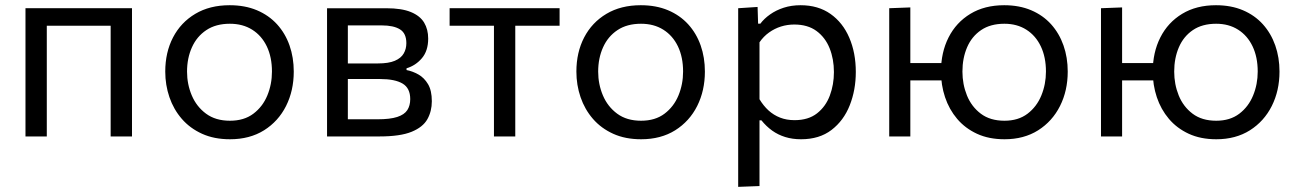

<svg xmlns="http://www.w3.org/2000/svg" viewBox="-20 -528 5022 743"><path d="M78.6 0Q78.6 -55.3 78.6 -106.4Q78.6 -157.6 78.6 -218.8V-268.8Q78.6 -313.3 78.6 -351.1Q78.6 -389 78.6 -424.2Q78.6 -459.5 78.6 -496.2H490.8Q490.8 -459.5 490.8 -424.2Q490.8 -389 490.8 -351.1Q490.8 -313.3 490.8 -268.8V-218.8Q490.8 -157.6 490.8 -106.4Q490.8 -55.3 490.8 0H408.2Q408.2 -55.3 408.2 -106.4Q408.2 -157.6 408.2 -218.8V-268.8Q408.2 -311.4 408.2 -346.6Q408.2 -381.8 408.2 -414.7Q408.2 -447.5 408.2 -483L444.8 -428.3H124.5L161.1 -483Q161.1 -447.5 161.1 -414.7Q161.1 -381.8 161.1 -346.6Q161.1 -311.4 161.1 -268.8V-218.8Q161.1 -157.6 161.1 -106.4Q161.1 -55.3 161.1 0Z M870 10.9Q808.7 10.9 762 -10.3Q715.2 -31.5 683.5 -68.1Q651.8 -104.7 635.6 -152Q619.5 -199.2 619.5 -251Q619.5 -325.3 649.6 -383.2Q679.8 -441.2 735.8 -474.5Q791.7 -507.8 868.7 -507.8Q928 -507.8 974.1 -488.4Q1020.1 -469 1052.1 -434Q1084 -398.9 1100.4 -352.2Q1116.8 -305.5 1116.8 -251Q1116.8 -177.3 1087 -117.9Q1057.2 -58.6 1001.8 -23.8Q946.3 10.9 870 10.9ZM869.8 -60.8Q924.5 -60.8 960.5 -88Q996.6 -115.2 1014.5 -158.6Q1032.4 -201.9 1032.4 -251Q1032.4 -306.9 1012.5 -348.5Q992.5 -390.1 955.9 -413.1Q919.4 -436.1 869.5 -436.1Q815.5 -436.1 778.5 -411.5Q741.5 -386.9 722.7 -344.8Q703.8 -302.8 703.8 -251Q703.8 -201.9 722.2 -158.6Q740.6 -115.2 777.5 -88Q814.4 -60.8 869.8 -60.8Z M1245.6 0Q1245.6 -55.3 1245.6 -106.7Q1245.6 -158.1 1245.6 -219.5V-269.5Q1245.6 -313.9 1245.6 -351.5Q1245.6 -389.2 1245.6 -424.3Q1245.6 -459.5 1245.6 -496.1Q1290.6 -496.1 1353.9 -496.1Q1417.1 -496.1 1475.3 -496.1Q1534.5 -496.1 1570 -481.4Q1605.5 -466.8 1621.3 -440.5Q1637 -414.3 1637 -378.7Q1637 -331.5 1612.8 -302.9Q1588.6 -274.3 1553.2 -263.7V-256.9Q1576.9 -252.4 1599.3 -239.7Q1621.7 -227 1636.4 -202.3Q1651.1 -177.6 1651.1 -136.3Q1651.1 -97.6 1633.9 -66.8Q1616.6 -35.9 1572.8 -18Q1528.9 0 1448.5 0Q1388.1 0 1335.6 0Q1283.1 0 1245.6 0ZM1326.1 -66.4H1441.3Q1489.6 -66.4 1517.2 -75.4Q1544.8 -84.4 1556.2 -101.9Q1567.5 -119.4 1567.5 -144.5Q1567.5 -187 1537.9 -204.6Q1508.2 -222.2 1450.8 -222.2H1303.8V-282.5H1442.3Q1484 -282.5 1508 -292.8Q1532 -303.1 1542.2 -320.9Q1552.5 -338.6 1552.5 -360.9Q1552.5 -399.1 1527.8 -414.4Q1503.2 -429.7 1457.4 -429.7H1326.1Q1326.1 -389.3 1326.1 -351.8Q1326.1 -314.3 1326.1 -270.3V-220.3Q1326.1 -178.1 1326.1 -141.6Q1326.1 -105.2 1326.1 -66.4Z M1891.5 0Q1891.5 -55.3 1891.5 -106.4Q1891.5 -157.6 1891.5 -218.8V-268.8Q1891.5 -311.4 1891.5 -346.6Q1891.5 -381.8 1891.5 -414.7Q1891.5 -447.5 1891.5 -483L1919.2 -428.3H1899.8Q1856.7 -428.3 1810.7 -428.3Q1764.7 -428.3 1719.9 -428.3V-496.2H2145.5V-428.3Q2100.9 -428.3 2054.9 -428.3Q2008.9 -428.3 1965.7 -428.3H1946.3L1974 -483Q1974 -447.5 1974 -414.7Q1974 -381.8 1974 -346.6Q1974 -311.4 1974 -268.8V-218.8Q1974 -157.6 1974 -106.4Q1974 -55.3 1974 0Z M2461 10.9Q2399.7 10.9 2353 -10.3Q2306.2 -31.5 2274.5 -68.1Q2242.8 -104.7 2226.6 -152Q2210.5 -199.2 2210.5 -251Q2210.5 -325.3 2240.6 -383.2Q2270.8 -441.2 2326.8 -474.5Q2382.7 -507.8 2459.7 -507.8Q2519 -507.8 2565.1 -488.4Q2611.1 -469 2643.1 -434Q2675 -398.9 2691.4 -352.2Q2707.8 -305.5 2707.8 -251Q2707.8 -177.3 2678 -117.9Q2648.2 -58.6 2592.8 -23.8Q2537.3 10.9 2461 10.9ZM2460.8 -60.8Q2515.5 -60.8 2551.5 -88Q2587.6 -115.2 2605.5 -158.6Q2623.4 -201.9 2623.4 -251Q2623.4 -306.9 2603.5 -348.5Q2583.5 -390.1 2546.9 -413.1Q2510.4 -436.1 2460.5 -436.1Q2406.5 -436.1 2369.5 -411.5Q2332.5 -386.9 2313.7 -344.8Q2294.8 -302.8 2294.8 -251Q2294.8 -201.9 2313.2 -158.6Q2331.6 -115.2 2368.5 -88Q2405.4 -60.8 2460.8 -60.8Z M2836.6 195.1Q2836.6 139.8 2836.6 87.1Q2836.6 34.4 2836.6 -26.8V-268.8Q2836.6 -324 2836.6 -381.4Q2836.6 -438.9 2836.6 -496.2L2911.7 -501.1L2913.7 -436.4H2922.4Q2937 -455.9 2960.1 -472.2Q2983.2 -488.6 3013 -498.2Q3042.8 -507.8 3078.1 -507.8Q3146.1 -507.8 3193.9 -474.1Q3241.7 -440.3 3266.7 -381.8Q3291.8 -323.3 3291.8 -249.5Q3291.8 -180 3268.4 -120.7Q3245 -61.3 3197.9 -25.2Q3150.8 10.9 3079.8 10.9Q3046.6 10.9 3018.8 2.3Q2990.9 -6.3 2968 -22.7Q2945.1 -39.2 2926.5 -62.4H2919.1V-23.3Q2919.1 35.2 2919.1 86Q2919.1 136.7 2919.1 192ZM3054.9 -63Q3108.1 -63 3141.8 -89.4Q3175.5 -115.9 3191.3 -158.3Q3207.1 -200.7 3207.1 -249Q3207.1 -299.6 3190.4 -341.3Q3173.7 -383 3139.7 -408.1Q3105.7 -433.1 3053.5 -433.1Q3027.1 -433.1 3002.3 -425.4Q2977.5 -417.6 2956.1 -402.3Q2934.7 -387.1 2919.1 -364.3V-144Q2934.3 -118.7 2954 -100.6Q2973.8 -82.6 2998.9 -72.8Q3024 -63 3054.9 -63Z M3867.3 10.9Q3806.7 10.9 3760.8 -10.3Q3714.9 -31.5 3683.9 -68.1Q3652.9 -104.7 3637.1 -152Q3621.4 -199.2 3621.4 -251Q3621.4 -325.3 3650.8 -383.2Q3680.2 -441.2 3735.2 -474.5Q3790.1 -507.8 3866 -507.8Q3924.6 -507.8 3970.3 -488.4Q4016 -469 4047.6 -434Q4079.1 -398.9 4095.5 -352.2Q4111.9 -305.5 4111.9 -251Q4111.9 -177.3 4082.1 -117.9Q4052.3 -58.6 3997.4 -23.8Q3942.5 10.9 3867.3 10.9ZM3421.1 0Q3421.1 -55.3 3421.1 -106.4Q3421.1 -157.6 3421.1 -218.8V-268.8Q3421.1 -313.3 3421.1 -351.1Q3421.1 -389 3421.1 -424.2Q3421.1 -459.5 3421.1 -496.2L3502.8 -499.3Q3502.8 -462.5 3502.8 -426.6Q3502.8 -390.7 3502.8 -352.4Q3502.8 -314.1 3502.8 -268.8V-218.8Q3502.8 -157.6 3502.8 -106.4Q3502.8 -55.3 3502.8 0ZM3470 -216.8V-283.9H3662.5V-216.8ZM3867.1 -60.8Q3920.6 -60.8 3956.4 -88Q3992.1 -115.2 4009.8 -158.6Q4027.6 -201.9 4027.6 -251Q4027.6 -306.9 4007.8 -348.5Q3988 -390.1 3951.8 -413.1Q3915.6 -436.1 3866.8 -436.1Q3812.8 -436.1 3776.6 -411.5Q3740.4 -386.9 3722.4 -344.8Q3704.4 -302.8 3704.4 -251Q3704.4 -201.9 3721.9 -158.6Q3739.5 -115.2 3775.6 -88Q3811.7 -60.8 3867.1 -60.8Z M4686.8 10.9Q4626.2 10.9 4580.3 -10.3Q4534.4 -31.5 4503.4 -68.1Q4472.4 -104.7 4456.6 -152Q4440.9 -199.2 4440.9 -251Q4440.9 -325.3 4470.3 -383.2Q4499.7 -441.2 4554.7 -474.5Q4609.6 -507.8 4685.5 -507.8Q4744.1 -507.8 4789.8 -488.4Q4835.5 -469 4867.1 -434Q4898.6 -398.9 4915 -352.2Q4931.4 -305.5 4931.4 -251Q4931.4 -177.3 4901.6 -117.9Q4871.8 -58.6 4816.9 -23.8Q4762 10.9 4686.8 10.9ZM4240.6 0Q4240.6 -55.3 4240.6 -106.4Q4240.6 -157.6 4240.6 -218.8V-268.8Q4240.6 -313.3 4240.6 -351.1Q4240.6 -389 4240.6 -424.2Q4240.6 -459.5 4240.6 -496.2L4322.3 -499.3Q4322.3 -462.5 4322.3 -426.6Q4322.3 -390.7 4322.3 -352.4Q4322.3 -314.1 4322.3 -268.8V-218.8Q4322.3 -157.6 4322.3 -106.4Q4322.3 -55.3 4322.3 0ZM4289.5 -216.8V-283.9H4482V-216.8ZM4686.6 -60.8Q4740.1 -60.8 4775.9 -88Q4811.6 -115.2 4829.3 -158.6Q4847.1 -201.9 4847.1 -251Q4847.1 -306.9 4827.3 -348.5Q4807.5 -390.1 4771.3 -413.1Q4735.1 -436.1 4686.3 -436.1Q4632.3 -436.1 4596.1 -411.5Q4559.9 -386.9 4541.9 -344.8Q4523.9 -302.8 4523.9 -251Q4523.9 -201.9 4541.4 -158.6Q4559 -115.2 4595.1 -88Q4631.2 -60.8 4686.6 -60.8Z"/></svg>

Font: Commissioner Thin
Style: Regular
Weight: 100
Designer: Kostas Bartsokas
Foundry: Kostas Bartsokas
Version: Version 1.001;gftools[0.9.23]